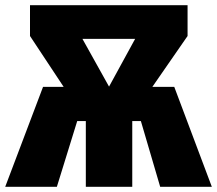

<svg xmlns="http://www.w3.org/2000/svg" viewBox="-35 -716 832 736"><path d="M633 -383 777 0H579L505 -252H472V0H294V-252H261L183 0H-15L130 -383H209L80 -578V-696H684V-578L549 -383ZM483 -567H281L383 -384Z"/></svg>

Font: Fira Sans Condensed Black
Style: Regular
Weight: 900
Width: 3
Designer: Carrois Corporate & Edenspiekermann AG
Foundry: Carrois Corporate GbR & Edenspiekermann AG
Version: Version 4.203